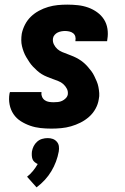

<svg xmlns="http://www.w3.org/2000/svg" viewBox="-20 -548 540 830"><path d="M202 8Q178 8 155 5.5Q132 3 110.5 -4.5Q89 -12 70 -24Q51 -36 38.5 -54.5Q26 -73 21.5 -96Q17 -119 21 -143L23 -150H160L159 -148Q158 -138 162 -129Q166 -120 174 -114.5Q182 -109 192 -107.5Q202 -106 212 -106Q221 -106 230.5 -107Q240 -108 248.5 -112Q257 -116 264 -123Q271 -130 273 -139Q275 -153 269 -164.5Q263 -176 253.5 -184.5Q244 -193 232 -197.5Q220 -202 208 -206.5Q196 -211 183.5 -216Q171 -221 160.5 -227.5Q150 -234 140.5 -242.5Q131 -251 122.5 -260Q114 -269 107 -279.5Q100 -290 93.5 -301Q87 -312 82.5 -324Q78 -336 75 -348.5Q72 -361 72 -374.5Q72 -388 74 -402Q78 -422 88 -441.5Q98 -461 113.5 -476Q129 -491 148.5 -501.5Q168 -512 188.5 -518Q209 -524 229.5 -526Q250 -528 271 -528Q294 -528 317 -525.5Q340 -523 361 -515.5Q382 -508 400 -495Q418 -482 429.5 -464Q441 -446 444.5 -423.5Q448 -401 444 -378L443 -370H306V-372Q308 -382 305.5 -390.5Q303 -399 296 -404.5Q289 -410 279.5 -412Q270 -414 261 -414Q253 -414 245 -412.5Q237 -411 229.5 -407.5Q222 -404 216 -397Q210 -390 209 -382Q207 -368 213 -356Q219 -344 228 -336Q237 -328 249 -323Q261 -318 273.5 -313.5Q286 -309 297.5 -304Q309 -299 320 -292.5Q331 -286 340.5 -278Q350 -270 358.5 -260.5Q367 -251 374.5 -241Q382 -231 387.5 -219.5Q393 -208 398 -196.5Q403 -185 405.5 -172Q408 -159 409 -145.5Q410 -132 407 -119Q404 -98 393 -78Q382 -58 365 -43Q348 -28 328 -18Q308 -8 287 -2Q266 4 244.5 6Q223 8 202 8ZM138 262 97 216Q111 205 122.5 191Q134 177 143 161Q136 158 129.5 152.5Q123 147 120.5 140Q118 133 117.5 124.5Q117 116 118 107Q120 95 125.5 84Q131 73 140.5 64.5Q150 56 162 52.5Q174 49 186 49Q198 49 208 52.5Q218 56 225.5 64.5Q233 73 234.5 84Q236 95 234 107Q230 129 222 150.5Q214 172 202 192Q190 212 174 229.5Q158 247 138 262Z"/></svg>

Font: Iosevka Heavy
Style: Italic
Weight: 900
Italic angle: -9°
Monospace: yes
Designer: Belleve Invis
Foundry: Belleve Invis
Version: Version 32.5.0; ttfautohint (v1.8.4)